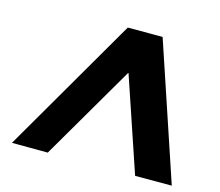

<svg xmlns="http://www.w3.org/2000/svg" viewBox="-113 -973 1287 1121"><g transform="rotate(15 530.0 -412.0)"><path d="M598.8 -570 791.4 0H1013L736.6 -825H526L47 0L263.7 1L596.2 -569Z"/></g></svg>

Font: Hussar
Style: BdSuprExtOblOne
Weight: 700
Foundry: Cannot Into Space Fonts
Version: Version 2.00